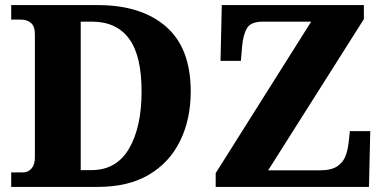

<svg xmlns="http://www.w3.org/2000/svg" viewBox="-20 -734 1519 754"><path d="M24 0V-57H70Q91 -57 104 -72.5Q117 -88 117 -115V-600Q117 -631 101.5 -644Q86 -657 63 -657H24V-714H364Q535 -714 632 -629.5Q729 -545 729 -375Q729 -266 687.5 -181Q646 -96 565 -48Q484 0 364 0ZM340 -66Q437 -66 486.5 -150Q536 -234 536 -375Q536 -516 486.5 -582.5Q437 -649 341 -649H297V-66ZM827 0V-54L1202 -649H1013Q965 -649 950 -623.5Q935 -598 931 -554L926 -495H846L851 -714H1409V-659L1033 -65H1235Q1281 -65 1304.5 -81Q1328 -97 1337 -121.5Q1346 -146 1349 -173L1354 -219H1434L1429 0Z"/></svg>

Font: Noto Serif ExtraBold
Style: Regular
Weight: 800
Designer: Monotype Design Team
Foundry: Monotype Imaging Inc.
Version: Version 2.014